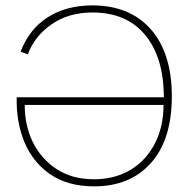

<svg xmlns="http://www.w3.org/2000/svg" viewBox="-20 -675 693 701"><path d="M41 -319.8C39.6 -261.2 48.3 -207.5 68.4 -158.2C88.4 -108.9 119.6 -69.3 162.1 -39.6C204.6 -9.8 258.3 5.4 323.7 5.4C411.1 5.4 480.5 -22.9 531.2 -80.1C582 -136.7 607.4 -217.8 607.4 -323.7C607.4 -428.7 581.5 -510.3 530.3 -568.4C479 -626.5 407.7 -655.3 317.4 -655.3C188 -655.3 95.7 -593.8 55.2 -486.3L81.5 -476.6C97.7 -520.5 126.5 -557.1 168 -585.9C209 -614.7 258.8 -629.4 317.9 -629.4C400.9 -629.4 464.8 -602.1 510.3 -546.9C555.7 -491.7 578.1 -416 578.1 -319.8ZM577.1 -292C577.1 -240.2 566.9 -193.8 546.4 -152.8C504.9 -70.8 427.2 -20.5 323.7 -20.5C269.5 -20.5 223.6 -33.2 186 -58.1C109.9 -107.9 69.8 -194.3 70.3 -292Z"/></svg>

Font: Estedad Thin
Style: Regular
Weight: 100
Designer: Amin Abedi
Version: Version 7.3